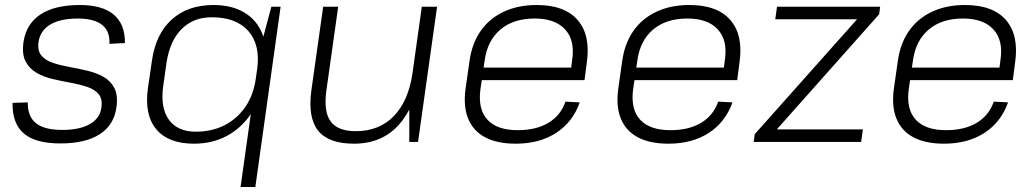

<svg xmlns="http://www.w3.org/2000/svg" viewBox="-20 -567 4139 767"><path d="M221 6Q122 6 75.5 -33.5Q29 -73 30 -156L91 -158Q90 -102 123.5 -75Q157 -48 229 -48Q298 -48 338.5 -71Q379 -94 385 -137Q390 -172 374 -191Q358 -210 328 -220Q298 -230 262 -236.5Q226 -243 190 -251.5Q154 -260 125.5 -276.5Q97 -293 82 -322Q67 -351 74 -400Q85 -472 142 -509.5Q199 -547 299 -547Q389 -547 434.5 -508.5Q480 -470 479 -395L417 -392Q420 -442 388 -467.5Q356 -493 291 -493Q221 -493 181 -469Q141 -445 134 -400Q129 -365 145 -345.5Q161 -326 191 -316Q221 -306 257 -299.5Q293 -293 329 -284.5Q365 -276 393.5 -260Q422 -244 437 -215Q452 -186 445 -137Q435 -67 378 -30.5Q321 6 221 6Z M755 7Q652 7 604 -51Q556 -109 571 -215L587 -325Q602 -431 666 -489Q730 -547 833 -547Q906 -547 956 -517Q1006 -487 1028 -432Q1050 -377 1039 -301L1031 -244Q1020 -168 982 -111.5Q944 -55 886 -24Q828 7 755 7ZM762 -41Q827 -41 877.5 -67Q928 -93 960.5 -140.5Q993 -188 1002 -254L1007 -289Q1021 -387 972.5 -442.5Q924 -498 826 -498Q752 -498 705 -450.5Q658 -403 645 -315L632 -223Q620 -137 654.5 -89Q689 -41 762 -41ZM1101 -540 1000 180H941L1018 -368L1064 -540Z M1284 -207Q1272 -122 1300.5 -82.5Q1329 -43 1401 -43Q1495 -43 1553.5 -103.5Q1612 -164 1628 -276L1670 -341L1660 -276Q1639 -140 1571.5 -66.5Q1504 7 1394 7Q1292 7 1250.5 -45.5Q1209 -98 1224 -207L1271 -540H1331ZM1650 0H1615V-183L1665 -540H1726Z M2040 7Q1966 7 1918 -18.5Q1870 -44 1850 -93.5Q1830 -143 1840 -214L1856 -326Q1866 -395 1901 -444.5Q1936 -494 1993 -520.5Q2050 -547 2124 -547Q2236 -547 2288 -486.5Q2340 -426 2324 -316L2315 -247H1893L1900 -297H2273L2259 -277L2266 -330Q2277 -407 2237 -450Q2197 -493 2116 -493Q2031 -493 1979 -449Q1927 -405 1916 -325L1899 -209Q1889 -130 1927.5 -88.5Q1966 -47 2048 -47Q2122 -47 2171 -76.5Q2220 -106 2239 -161L2296 -158Q2268 -79 2201.5 -36Q2135 7 2040 7Z M2650 7Q2576 7 2528 -18.5Q2480 -44 2460 -93.5Q2440 -143 2450 -214L2466 -326Q2476 -395 2511 -444.5Q2546 -494 2603 -520.5Q2660 -547 2734 -547Q2846 -547 2898 -486.5Q2950 -426 2934 -316L2925 -247H2503L2510 -297H2883L2869 -277L2876 -330Q2887 -407 2847 -450Q2807 -493 2726 -493Q2641 -493 2589 -449Q2537 -405 2526 -325L2509 -209Q2499 -130 2537.5 -88.5Q2576 -47 2658 -47Q2732 -47 2781 -76.5Q2830 -106 2849 -161L2906 -158Q2878 -79 2811.5 -36Q2745 7 2650 7Z M2995 -31 3426 -515 3438 -490H3077L3084 -540H3496L3492 -510L3060 -24L3049 -50H3427L3420 0H2991Z M3751 7Q3677 7 3629 -18.5Q3581 -44 3561 -93.5Q3541 -143 3551 -214L3567 -326Q3577 -395 3612 -444.5Q3647 -494 3704 -520.5Q3761 -547 3835 -547Q3947 -547 3999 -486.5Q4051 -426 4035 -316L4026 -247H3604L3611 -297H3984L3970 -277L3977 -330Q3988 -407 3948 -450Q3908 -493 3827 -493Q3742 -493 3690 -449Q3638 -405 3627 -325L3610 -209Q3600 -130 3638.5 -88.5Q3677 -47 3759 -47Q3833 -47 3882 -76.5Q3931 -106 3950 -161L4007 -158Q3979 -79 3912.5 -36Q3846 7 3751 7Z"/></svg>

Font: Pathway Extreme 8pt Thin
Style: Italic
Weight: 100
Italic angle: -8°
Designer: Eduardo Rodriguez Tunni
Foundry: Eduardo Rodriguez Tunni
Version: Version 1.000